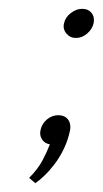

<svg xmlns="http://www.w3.org/2000/svg" viewBox="-20 -438 233 435"><path d="M46 -35 60 -23Q69 -29 80.5 -40Q92 -51 103.5 -66Q115 -81 124.5 -100.5Q134 -120 139 -144Q141 -159 133.5 -168Q126 -177 112 -177Q98 -177 86.5 -167.5Q75 -158 72 -144Q69 -132 75 -122.5Q81 -113 93 -111Q87 -95 76.5 -75Q66 -55 46 -35ZM192 -385Q195 -399 187.5 -408.5Q180 -418 166 -418Q153 -418 140.5 -408.5Q128 -399 125 -385Q122 -372 130.5 -362Q139 -352 152 -352Q166 -352 177.5 -362Q189 -372 192 -385Z"/></svg>

Font: Advent Pro
Style: Italic
Weight: 400
Italic angle: -12°
Designer: VivaRado, Andreas Kalpakidis
Foundry: VivaRado, Andreas Kalpakidis
Version: Version 3.000